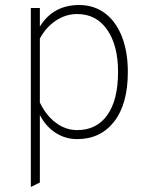

<svg xmlns="http://www.w3.org/2000/svg" viewBox="-20 -543 598 766"><path d="M139 -84V185L103 203V-511H139V-437Q192 -523 296 -523Q355 -523 399 -490Q443 -457 466.5 -396.5Q490 -336 490 -256Q490 -128 435.5 -58Q381 12 288 12Q241 12 202 -13Q163 -38 139 -84ZM451 -256Q451 -362 407.5 -424.5Q364 -487 288 -487Q242 -487 202.5 -460.5Q163 -434 139 -389V-134Q164 -82 203 -53Q242 -24 288 -24Q366 -24 408.5 -84.5Q451 -145 451 -256Z"/></svg>

Font: Overpass Thin
Style: Regular
Weight: 100
Designer: Delve Withrington, Thomas Jockin
Foundry: Delve Fonts
Version: Version 3.000;DELV;Overpass